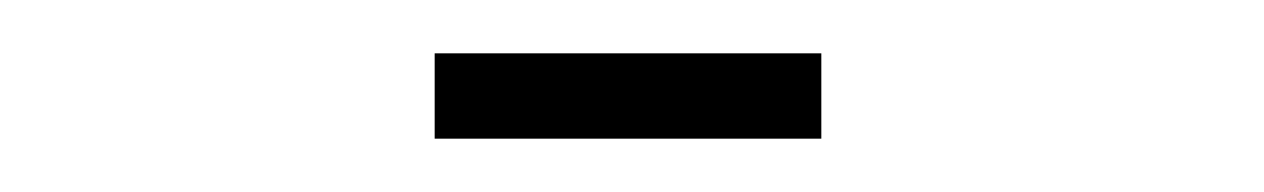

<svg xmlns="http://www.w3.org/2000/svg" viewBox="-20 -809 474 72"><path d="M143 -789H288V-757H143Z"/></svg>

Font: Phudu Light Light
Style: Regular
Weight: 300
Version: Version 1.005;gftools[0.9.23]